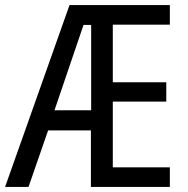

<svg xmlns="http://www.w3.org/2000/svg" viewBox="-22 -734 738 754"><path d="M645 0V-77H421V-335H631V-411H421V-637H645V-714H251L-2 0H90L167 -222H335V0ZM192 -301 306 -636H336V-301Z"/></svg>

Font: Noto Sans Gujarati Condensed
Style: Regular
Weight: 400
Width: 3
Designer: Jelle Bosma - Monotype Design Team, Universal Thirst
Foundry: Monotype Imaging Inc.
Version: Version 2.106